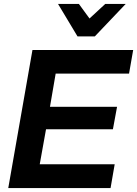

<svg xmlns="http://www.w3.org/2000/svg" viewBox="-20 -956 697 976"><path d="M214 -299H554L575 -413H234L263 -582H636L657 -702H145L22 0H542L563 -121H182ZM515 -936 435 -862 381 -936H275L374 -771H462L619 -936Z"/></svg>

Font: Geom SemiBold
Style: Bold Italic
Weight: 600
Italic angle: -10°
Version: Version 1.102